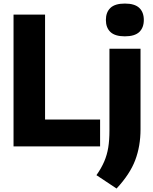

<svg xmlns="http://www.w3.org/2000/svg" viewBox="-20 -822 859 1078"><path d="M56 0V-740H233V-151H542V0ZM634.5 236.5 521.5 161.5Q549 122.5 565 85.2Q581 48 587.8 6.2Q594.5 -35.5 594.5 -89V-548.5H769V-96Q769 -1.5 739.2 77.2Q709.5 156 634.5 236.5ZM681 -618Q626 -618 600.2 -642.2Q574.5 -666.5 574.5 -710Q574.5 -753.5 600.2 -777.8Q626 -802 681 -802Q736 -802 761.8 -777.8Q787.5 -753.5 787.5 -710Q787.5 -666.5 761.8 -642.2Q736 -618 681 -618Z"/></svg>

Font: Encode Sans Semi Condensed ExtraBold
Style: Regular
Weight: 800
Width: 4
Designer: Multiple Designers
Foundry: Impallari Type
Version: Version 3.000; ttfautohint (v1.8.3) -l 8 -r 50 -G 200 -x 14 